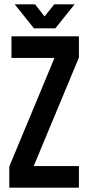

<svg xmlns="http://www.w3.org/2000/svg" viewBox="-20 -868 410 888"><path d="M33 -700H345V-602L136 -100H345V0H23V-98L232 -600H33ZM48 -848H142L186 -792L231 -848H325L236 -737H137Z"/></svg>

Font: Bebas Neue
Style: Regular
Weight: 400
Designer: Ryoichi Tsunekawa
Foundry: Ryoichi Tsunekawa
Version: Version 1.400